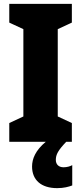

<svg xmlns="http://www.w3.org/2000/svg" viewBox="-20 -800 420 994"><path d="M269 28C269 0 281 -22 323 -66H352V-163L279 -197V-649L352 -683V-780H28V-683L101 -649V-197L28 -163V-66H217C163 -21 146 23 146 62C146 132 193 174 276 174C310 174 336 167 354 160V55C343 61 327 66 309 66C284 66 269 51 269 28Z"/></svg>

Font: Noto Sans Malayalam UI Condensed Black
Style: Regular
Weight: 900
Width: 3
Designer: Jelle Bosma - Monotype Design Team
Foundry: Monotype Imaging Inc.
Version: Version 2.104